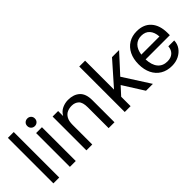

<svg xmlns="http://www.w3.org/2000/svg" viewBox="38 -1389 2089 2089"><g transform="rotate(-45 1082.0 -345.0)"><path d="M82 0V-700H172V0Z M336 0V-520H426V0ZM381 -583Q356 -583 339 -599.5Q322 -616 322 -642Q322 -668 339 -684Q356 -700 381 -700Q405 -700 422 -684Q439 -668 439 -642Q439 -616 422 -599.5Q405 -583 381 -583Z M590 0V-520H675V-443Q702 -490 746 -510Q790 -530 836 -530Q921 -530 971.5 -484.5Q1022 -439 1022 -340V0H932V-320Q932 -398 900.5 -427.5Q869 -457 819 -457Q782 -457 750.5 -443Q719 -429 699.5 -395Q680 -361 680 -301V0Z M1180 0V-700H1270V-255L1504 -520H1613L1417 -306L1613 0H1507L1356 -239L1270 -145V0Z M1899 10Q1824 10 1768.5 -23Q1713 -56 1683 -117Q1653 -178 1653 -260Q1653 -343 1683 -403.5Q1713 -464 1767 -497Q1821 -530 1893 -530Q2000 -530 2059 -463Q2118 -396 2118 -277V-244H1745Q1749 -155 1788.5 -107.5Q1828 -60 1899 -60Q1953 -60 1985 -89Q2017 -118 2021 -170H2111Q2110 -118 2081.5 -77.5Q2053 -37 2006 -13.5Q1959 10 1899 10ZM1893 -460Q1834 -460 1796.5 -422.5Q1759 -385 1749 -314H2028Q2024 -382 1989.5 -421Q1955 -460 1893 -460Z"/></g></svg>

Font: Hedvig Letters Sans
Style: Regular
Weight: 400
Designer: Alexander Örn & Tor Weibull
Foundry: Kanon Foundry
Version: Version 1.000; ttfautohint (v1.8.4.7-5d5b)